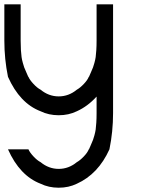

<svg xmlns="http://www.w3.org/2000/svg" viewBox="-20 -520 707 883"><path d="M500 -500V0Q500 85 483.3 166.7Q431.7 280.8 333.3 325Q295.8 343.3 250 343.3Q204.2 343.3 166.7 325Q70.8 288.3 16.7 166.7H110.8Q116.7 180.8 133.8 199.2Q150.8 217.5 166.7 225.8Q204.2 256.7 250 256.7Q295.8 256.7 333.3 225.8Q348.3 217.5 365.4 199.6Q382.5 181.7 388.3 166.7H389.2Q391.7 160.8 398.8 144.6Q405.8 128.3 407.9 122.9Q410 117.5 414.2 102.5Q418.3 87.5 420 75.8Q421.7 64.2 422.9 44.2Q424.2 24.2 424.2 0V-75.8Q383.3 -30.8 333.3 -8.3Q295.8 10 250 10Q204.2 10 166.7 -8.3Q70.8 -45 16.7 -166.7Q0 -248.3 0 -333.3V-500H75V-333.3Q75 -309.2 76.2 -289.2Q77.5 -269.2 79.2 -257.5Q80.8 -245.8 85 -230.8Q89.2 -215.8 91.2 -210.4Q93.3 -205 100.4 -188.8Q107.5 -172.5 110 -166.7H110.8Q116.7 -152.5 133.8 -134.2Q150.8 -115.8 166.7 -107.5Q204.2 -76.7 250 -76.7Q295.8 -76.7 333.3 -107.5Q348.3 -115.8 365.4 -133.8Q382.5 -151.7 388.3 -166.7H389.2Q391.7 -172.5 398.8 -188.8Q405.8 -205 407.9 -210.4Q410 -215.8 414.2 -230.8Q418.3 -245.8 420 -257.5Q421.7 -269.2 422.9 -289.2Q424.2 -309.2 424.2 -333.3V-500Z"/></svg>

Font: 0xA000-Mono
Style: Mono
Weight: 400
Version: Version 0.1